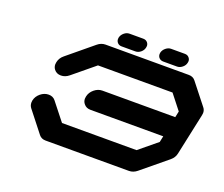

<svg xmlns="http://www.w3.org/2000/svg" viewBox="-132 -1028 1434 1229"><g transform="rotate(20 585.0 -413.5)"><path d="M1158.2 -545.9Q1170.4 -531.2 1170.4 -511.2Q1170.4 -503.9 1168.5 -495.6L1107.9 -212.4Q1102.1 -183.1 1076.7 -162.1L904.8 -20.5Q879.9 0 850.6 0H283.2Q253.9 0 237.8 -20.5L126.5 -162.1Q114.3 -177.7 114.3 -197.8Q114.3 -204.6 115.7 -212.4Q122.1 -241.7 147.2 -262.5Q172.4 -283.2 201.7 -283.2Q231 -283.2 247.6 -262.7L343.3 -141.6H851.1L972.7 -241.7L981.4 -283.2H485.4Q456.1 -283.2 439.9 -304.2Q427.7 -318.8 427.7 -338.4Q427.7 -345.7 429.7 -354Q436 -383.3 461.2 -404.1Q486.3 -424.8 515.6 -424.8H1011.7L1020.5 -466.3L941.4 -566.9H433.6L286.6 -445.8Q261.2 -424.8 231.9 -424.8Q202.6 -424.8 186 -445.8Q174.3 -460.4 174.3 -480Q174.3 -487.3 176.3 -495.6Q182.6 -525.4 208 -545.9L379.4 -687.5Q404.3 -708.5 433.6 -708.5H1001Q1030.3 -708.5 1046.4 -687.5ZM817.4 -732.9Q798.3 -732.9 787.1 -746.6Q779.3 -756.8 779.3 -770Q779.3 -774.4 780.3 -779.8Q784.7 -798.8 801.5 -812.7Q818.4 -826.7 837.4 -826.7H931.2Q950.2 -826.7 960.9 -813Q969.2 -802.7 969.2 -790Q969.2 -785.2 967.8 -779.8Q963.9 -760.3 947 -746.6Q930.2 -732.9 911.1 -732.9ZM534.2 -732.9Q514.6 -732.9 503.9 -746.6Q496.1 -756.8 496.1 -770Q496.1 -774.4 497.1 -779.8Q501.5 -798.8 518.1 -812.7Q534.7 -826.7 554.2 -826.7H647.5Q667 -826.7 677.7 -813Q685.5 -802.7 685.5 -790.5Q685.5 -785.2 684.1 -779.8Q680.2 -760.3 663.6 -746.6Q647 -732.9 627.4 -732.9Z"/></g></svg>

Font: Robtronika
Style: Italic
Weight: 400
Italic angle: -12°
Designer: GGBot
Version: 1.00